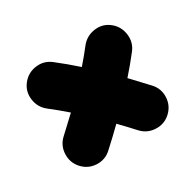

<svg xmlns="http://www.w3.org/2000/svg" viewBox="-82 -565 698 685"><g transform="rotate(15 267.0 -222.5)"><path d="M9.8 -205.1Q5.9 -239.3 27.1 -266.8Q48.3 -294.4 82.5 -298.3Q132.8 -304.7 185.1 -307.6Q182.6 -347.2 177.7 -385.7Q173.8 -419.9 194.8 -447.8Q215.8 -475.6 250 -479.5Q284.2 -483.4 312 -461.9Q339.8 -440.4 343.8 -406.2Q349.6 -359.9 352.5 -311.5Q398.4 -310.5 444.8 -308.6Q479.5 -307.1 502.7 -281.5Q525.9 -255.9 524.4 -221.2Q522.9 -187 497.3 -163.6Q471.7 -140.1 437 -141.6Q396 -143.6 356.4 -144Q356 -93.8 353.5 -43.9Q352.1 -9.8 326.7 13.4Q301.3 36.6 266.6 35.2Q232.4 33.7 208.7 8.1Q185.1 -17.6 186.5 -51.8Q188.5 -96.7 189.5 -140.6Q146 -137.7 103 -132.3Q68.8 -128.4 41.3 -149.7Q13.7 -170.9 9.8 -205.1Z"/></g></svg>

Font: Mikhak Black
Style: Regular
Weight: 900
Designer: Amin Abedi
Version: Version 3.3